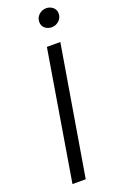

<svg xmlns="http://www.w3.org/2000/svg" viewBox="-173 -960 630 1007"><g transform="rotate(-20 141.5 -457.0)"><path d="M165 -722H240L119 0H45ZM172 -858Q172 -882 189.5 -898Q207 -914 230 -914Q251 -914 267 -901Q283 -888 283 -865Q283 -842 265.5 -826Q248 -810 225 -810Q203 -810 187.5 -823Q172 -836 172 -858Z"/></g></svg>

Font: Nebula Sans Book
Style: Regular
Weight: 400
Italic angle: -9°
Designer: Paul D. Hunt for Adobe (as Source Sans)
Foundry: Nebula Entertainment & Broadcasting LLC
Version: Version 1.010